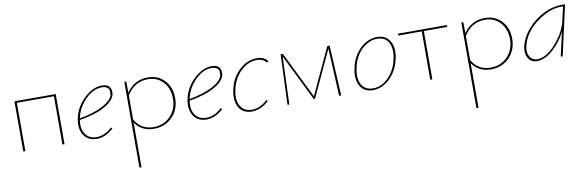

<svg xmlns="http://www.w3.org/2000/svg" viewBox="-49 -828 4704 1535"><g transform="rotate(-10 2303.0 -60.5)"><path d="M428 -407V0H411V-392H110V0H93V-407Z M804 -410Q850 -410 865.5 -384.5Q881 -359 875 -327Q865 -277 788.5 -233.5Q712 -190 582 -169Q571 -98 601 -54.5Q631 -11 692 -11Q757 -11 817 -67L827 -57Q761 3 691 3Q618 3 584 -52Q550 -107 570 -194Q591 -281 660.5 -345.5Q730 -410 804 -410ZM859 -327Q859 -339 859.5 -354.5Q860 -370 844.5 -383Q829 -396 800 -396Q732 -396 669.5 -335Q607 -274 587 -194L584 -182Q703 -203 776 -242.5Q849 -282 859 -327Z M1175 -410Q1259 -410 1311 -353.5Q1363 -297 1363 -210Q1363 -117 1304 -57Q1245 3 1155 3Q1055 3 1002 -74V288L985 289V-407H1001L1002 -317Q1065 -410 1175 -410ZM1154 -11Q1237 -11 1291 -67Q1345 -123 1345 -209Q1345 -291 1297 -343.5Q1249 -396 1173 -396Q1065 -396 1002 -295V-99Q1052 -11 1154 -11Z M1695 -410Q1741 -410 1756.5 -384.5Q1772 -359 1766 -327Q1756 -277 1679.5 -233.5Q1603 -190 1473 -169Q1462 -98 1492 -54.5Q1522 -11 1583 -11Q1648 -11 1708 -67L1718 -57Q1652 3 1582 3Q1509 3 1475 -52Q1441 -107 1461 -194Q1482 -281 1551.5 -345.5Q1621 -410 1695 -410ZM1750 -327Q1750 -339 1750.5 -354.5Q1751 -370 1735.5 -383Q1720 -396 1691 -396Q1623 -396 1560.5 -335Q1498 -274 1478 -194L1475 -182Q1594 -203 1667 -242.5Q1740 -282 1750 -327Z M2136 -361Q2108 -396 2057 -396Q1988 -396 1928.5 -340Q1869 -284 1849 -194Q1830 -113 1859 -62Q1888 -11 1952 -11Q2021 -11 2078 -68L2088 -58Q2025 3 1949 3Q1878 3 1845.5 -51.5Q1813 -106 1832 -194Q1852 -289 1917 -349.5Q1982 -410 2060 -410Q2117 -410 2148 -372Z M2674 0H2657L2638 -386L2463 -9H2453L2267 -387L2253 0H2238L2254 -408H2272L2458 -31L2633 -408H2652Z M2932 3Q2861 3 2829.5 -51.5Q2798 -106 2816 -194Q2836 -291 2898.5 -350.5Q2961 -410 3037 -410Q3108 -410 3140 -355.5Q3172 -301 3154 -215Q3134 -120 3072 -58.5Q3010 3 2932 3ZM2936 -11Q3006 -11 3062.5 -69Q3119 -127 3137 -215Q3154 -295 3127 -345.5Q3100 -396 3035 -396Q2967 -396 2909 -340.5Q2851 -285 2833 -194Q2815 -110 2843.5 -60.5Q2872 -11 2936 -11Z M3604 -407V-392H3414V0H3397V-392H3207V-407Z M3911 -410Q3995 -410 4047 -353.5Q4099 -297 4099 -210Q4099 -117 4040 -57Q3981 3 3891 3Q3791 3 3738 -74V288L3721 289V-407H3737L3738 -317Q3801 -410 3911 -410ZM3890 -11Q3973 -11 4027 -67Q4081 -123 4081 -209Q4081 -291 4033 -343.5Q3985 -396 3909 -396Q3801 -396 3738 -295V-99Q3788 -11 3890 -11Z M4531 -407H4563L4472 0H4456L4500 -194Q4459 -113 4393.5 -55.5Q4328 2 4264 2Q4217 2 4194 -36Q4171 -74 4182 -126Q4198 -203 4256.5 -269Q4315 -335 4389 -371Q4463 -407 4531 -407ZM4268 -12Q4341 -12 4419 -99.5Q4497 -187 4518 -278L4544 -393H4529Q4430 -393 4326 -314Q4222 -235 4199 -126Q4189 -78 4209 -45Q4229 -12 4268 -12Z"/></g></svg>

Font: EauTest Thin
Style: Italic
Weight: 250
Italic angle: -12°
Designer: Christian Thalmann (Catharsis Fonts)
Version: Version 0.001;PS 000.001;hotconv 1.0.88;makeotf.lib2.5.64775